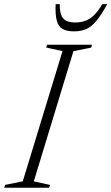

<svg xmlns="http://www.w3.org/2000/svg" viewBox="-45 -886 526 906"><path d="M250 -645 173 -661.5 177 -675H389L385.5 -661.5L301.5 -644.5L114.5 -30L191 -13.5L187 0H-25L-21 -13.5L62.5 -30.5ZM310.5 -780Q339 -780 361.2 -789.2Q383.5 -798.5 402 -817.8Q420.5 -837 437.5 -866.5H461Q433 -815.5 409.8 -787.5Q386.5 -759.5 362 -748.8Q337.5 -738 304 -738Q270.5 -738 250.5 -749.2Q230.5 -760.5 223 -788.5Q215.5 -816.5 217.5 -866.5H237Q236.5 -836.5 243 -817.2Q249.5 -798 265.8 -789Q282 -780 310.5 -780Z"/></svg>

Font: Newsreader 24pt Light
Style: Italic
Weight: 300
Italic angle: -17°
Designer: Hugues Gentile
Foundry: Production Type
Version: Version 1.003